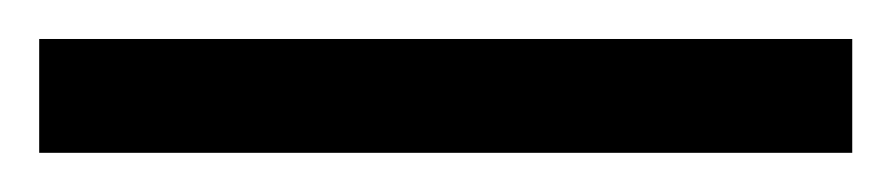

<svg xmlns="http://www.w3.org/2000/svg" viewBox="-20 67 455 98"><path d="M415 145H0V86.9H415Z"/></svg>

Font: Segoe UI Historic
Style: Regular
Weight: 400
Foundry: Microsoft Corporation
Version: Version 1.03